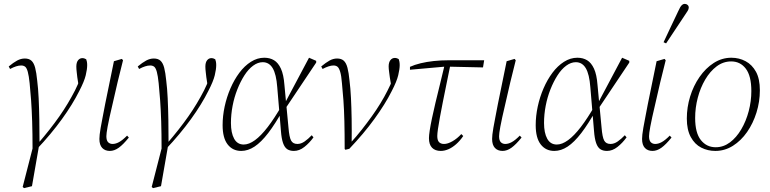

<svg xmlns="http://www.w3.org/2000/svg" viewBox="-20 -767 3976 991"><path d="M104 204 97 198 154 -24H183L145 194ZM148 4Q148 -78 146 -139.5Q144 -201 140.5 -249.5Q137 -298 133 -337Q129 -376 123.5 -396Q118 -416 110 -422.5Q102 -429 89 -429Q77 -429 63 -424.5Q49 -420 32 -411L25 -424Q49 -444 68.5 -454.5Q88 -465 108 -465Q130 -465 142.5 -453.5Q155 -442 161.5 -417Q168 -392 172 -351Q177 -312 179.5 -260Q182 -208 183 -148.5Q184 -89 184 -25L177 -27Q208 -63 235.5 -98Q263 -133 286.5 -166.5Q310 -200 330 -233.5Q350 -267 367 -300Q375 -316 381.5 -331Q388 -346 394 -371L387 -316L379 -368Q378 -378 376 -394.5Q374 -411 374 -423Q374 -445 383 -456Q392 -467 405 -467Q411 -467 416.5 -465Q422 -463 425 -461Q427 -456 428.5 -448.5Q430 -441 430 -431Q430 -410 422.5 -378.5Q415 -347 389 -297Q372 -263 349.5 -226.5Q327 -190 299.5 -152Q272 -114 239.5 -75Q207 -36 170 3Z M547 12Q522 12 507.5 -3.5Q493 -19 493 -50Q493 -60 494.5 -73Q496 -86 499.5 -107Q503 -128 509 -158Q515 -188 523 -231L568 -451L609 -463L615 -456L587 -343Q573 -281 562.5 -236.5Q552 -192 545.5 -162.5Q539 -133 535.5 -113.5Q532 -94 530.5 -82.5Q529 -71 529 -64Q529 -42 538 -33Q547 -24 561 -24Q577 -24 594.5 -33.5Q612 -43 636 -67L645 -57Q616 -21 593 -4.5Q570 12 547 12Z M770 204 763 198 820 -24H849L811 194ZM814 4Q814 -78 812 -139.5Q810 -201 806.5 -249.5Q803 -298 799 -337Q795 -376 789.5 -396Q784 -416 776 -422.5Q768 -429 755 -429Q743 -429 729 -424.5Q715 -420 698 -411L691 -424Q715 -444 734.5 -454.5Q754 -465 774 -465Q796 -465 808.5 -453.5Q821 -442 827.5 -417Q834 -392 838 -351Q843 -312 845.5 -260Q848 -208 849 -148.5Q850 -89 850 -25L843 -27Q874 -63 901.5 -98Q929 -133 952.5 -166.5Q976 -200 996 -233.5Q1016 -267 1033 -300Q1041 -316 1047.5 -331Q1054 -346 1060 -371L1053 -316L1045 -368Q1044 -378 1042 -394.5Q1040 -411 1040 -423Q1040 -445 1049 -456Q1058 -467 1071 -467Q1077 -467 1082.5 -465Q1088 -463 1091 -461Q1093 -456 1094.5 -448.5Q1096 -441 1096 -431Q1096 -410 1088.5 -378.5Q1081 -347 1055 -297Q1038 -263 1015.5 -226.5Q993 -190 965.5 -152Q938 -114 905.5 -75Q873 -36 836 3Z M1225 12Q1181 12 1155 -21.5Q1129 -55 1129 -121Q1129 -168 1139.5 -217Q1150 -266 1169.5 -311Q1189 -356 1215.5 -391.5Q1242 -427 1275 -448Q1308 -469 1344 -469Q1373 -469 1394.5 -456Q1416 -443 1430 -412.5Q1444 -382 1448 -329L1457 -233L1458 -224L1469 -108Q1473 -59 1482.5 -41.5Q1492 -24 1515 -24Q1534 -24 1552.5 -37Q1571 -50 1589 -69L1598 -58Q1577 -29 1551 -8.5Q1525 12 1497 12Q1476 12 1462.5 3Q1449 -6 1441 -28.5Q1433 -51 1430 -91L1411 -317Q1406 -384 1387.5 -415Q1369 -446 1336 -446Q1311 -446 1286.5 -428Q1262 -410 1241.5 -378Q1221 -346 1205 -305.5Q1189 -265 1180.5 -220.5Q1172 -176 1172 -132Q1172 -81 1188.5 -51Q1205 -21 1238 -21Q1265 -21 1296 -43.5Q1327 -66 1362 -111.5Q1397 -157 1436 -225L1446 -203L1442 -202Q1401 -128 1364.5 -80.5Q1328 -33 1294 -10.5Q1260 12 1225 12ZM1452 -205 1448 -230 1575 -469 1612 -453V-444Z M1759 2Q1759 -79 1757.5 -140.5Q1756 -202 1752.5 -250Q1749 -298 1745 -337Q1742 -376 1736 -396Q1730 -416 1722 -422.5Q1714 -429 1701 -429Q1690 -429 1676 -424.5Q1662 -420 1645 -411L1638 -424Q1662 -444 1681 -454.5Q1700 -465 1720 -465Q1742 -465 1754.5 -453.5Q1767 -442 1773.5 -417Q1780 -392 1784 -351Q1789 -312 1791.5 -262Q1794 -212 1795 -153Q1796 -94 1795 -25L1788 -28Q1820 -63 1847.5 -98Q1875 -133 1899 -166.5Q1923 -200 1943.5 -233.5Q1964 -267 1980 -299Q1989 -316 1995.5 -331Q2002 -346 2008 -371L2001 -314L1992 -368Q1991 -378 1988.5 -395Q1986 -412 1986 -424Q1986 -445 1995 -456.5Q2004 -468 2018 -468Q2024 -468 2029.5 -466Q2035 -464 2038 -462Q2040 -457 2041.5 -449Q2043 -441 2043 -431Q2043 -411 2035.5 -379Q2028 -347 2002 -297Q1985 -263 1962.5 -227Q1940 -191 1912.5 -153Q1885 -115 1852.5 -76.5Q1820 -38 1783 1L1763 6Z M2096 -407V-422Q2120 -433 2151 -440.5Q2182 -448 2219 -452Q2256 -456 2298 -456H2479L2473 -419L2293 -423H2276ZM2255 12Q2226 12 2210 -4.5Q2194 -21 2194 -54Q2194 -68 2198 -94Q2202 -120 2209.5 -156Q2217 -192 2227.5 -236Q2238 -280 2250.5 -330.5Q2263 -381 2276 -436L2306 -439Q2295 -384 2284.5 -333.5Q2274 -283 2265.5 -239.5Q2257 -196 2250.5 -161Q2244 -126 2240.5 -101.5Q2237 -77 2237 -65Q2237 -43 2246 -33.5Q2255 -24 2272 -24Q2291 -24 2315.5 -38Q2340 -52 2361 -75L2371 -65Q2354 -40 2334 -22.5Q2314 -5 2294 3.5Q2274 12 2255 12Z M2574 12Q2549 12 2534.5 -3.5Q2520 -19 2520 -50Q2520 -60 2521.5 -73Q2523 -86 2526.5 -107Q2530 -128 2536 -158Q2542 -188 2550 -231L2595 -451L2636 -463L2642 -456L2614 -343Q2600 -281 2589.5 -236.5Q2579 -192 2572.5 -162.5Q2566 -133 2562.5 -113.5Q2559 -94 2557.5 -82.5Q2556 -71 2556 -64Q2556 -42 2565 -33Q2574 -24 2588 -24Q2604 -24 2621.5 -33.5Q2639 -43 2663 -67L2672 -57Q2643 -21 2620 -4.5Q2597 12 2574 12Z M2841 12Q2797 12 2771 -21.5Q2745 -55 2745 -121Q2745 -168 2755.5 -217Q2766 -266 2785.5 -311Q2805 -356 2831.5 -391.5Q2858 -427 2891 -448Q2924 -469 2960 -469Q2989 -469 3010.5 -456Q3032 -443 3046 -412.5Q3060 -382 3064 -329L3073 -233L3074 -224L3085 -108Q3089 -59 3098.5 -41.5Q3108 -24 3131 -24Q3150 -24 3168.5 -37Q3187 -50 3205 -69L3214 -58Q3193 -29 3167 -8.5Q3141 12 3113 12Q3092 12 3078.5 3Q3065 -6 3057 -28.5Q3049 -51 3046 -91L3027 -317Q3022 -384 3003.5 -415Q2985 -446 2952 -446Q2927 -446 2902.5 -428Q2878 -410 2857.5 -378Q2837 -346 2821 -305.5Q2805 -265 2796.5 -220.5Q2788 -176 2788 -132Q2788 -81 2804.5 -51Q2821 -21 2854 -21Q2881 -21 2912 -43.5Q2943 -66 2978 -111.5Q3013 -157 3052 -225L3062 -203L3058 -202Q3017 -128 2980.5 -80.5Q2944 -33 2910 -10.5Q2876 12 2841 12ZM3068 -205 3064 -230 3191 -469 3228 -453V-444Z M3348 12Q3323 12 3308.5 -3.5Q3294 -19 3294 -50Q3294 -60 3295.5 -73Q3297 -86 3300.5 -107Q3304 -128 3310 -158Q3316 -188 3324 -231L3369 -451L3410 -463L3416 -456L3388 -343Q3374 -281 3363.5 -236.5Q3353 -192 3346.5 -162.5Q3340 -133 3336.5 -113.5Q3333 -94 3331.5 -82.5Q3330 -71 3330 -64Q3330 -42 3339 -33Q3348 -24 3362 -24Q3378 -24 3395.5 -33.5Q3413 -43 3437 -67L3446 -57Q3417 -21 3394 -4.5Q3371 12 3348 12ZM3405 -549Q3424 -590 3443 -630Q3462 -670 3481 -710Q3486 -721 3490.5 -729Q3495 -737 3501 -742Q3507 -747 3514 -747Q3523 -747 3529 -741.5Q3535 -736 3535 -728Q3535 -720 3529.5 -711Q3524 -702 3511 -683Q3488 -648 3464.5 -613Q3441 -578 3418 -543Z M3672 12Q3633 12 3599.5 -5Q3566 -22 3545.5 -59.5Q3525 -97 3525 -155Q3525 -213 3542 -268.5Q3559 -324 3590.5 -369.5Q3622 -415 3664 -442Q3706 -469 3755 -469Q3795 -469 3828.5 -451Q3862 -433 3882 -396.5Q3902 -360 3902 -301Q3902 -242 3884.5 -186Q3867 -130 3836 -85.5Q3805 -41 3763 -14.5Q3721 12 3672 12ZM3674 -7Q3714 -7 3747.5 -32Q3781 -57 3806 -99.5Q3831 -142 3844.5 -193.5Q3858 -245 3858 -297Q3858 -375 3829.5 -412.5Q3801 -450 3754 -450Q3713 -450 3679 -424.5Q3645 -399 3620 -356.5Q3595 -314 3581.5 -262.5Q3568 -211 3568 -158Q3568 -81 3597.5 -44Q3627 -7 3674 -7Z"/></svg>

Font: Source Serif 4 48pt Light
Style: Italic
Weight: 300
Italic angle: -12°
Designer: Frank Grießhammer
Foundry: Adobe Systems Incorporated
Version: Version 4.004;hotconv 1.0.116;makeotfexe 2.5.65601